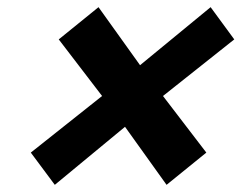

<svg xmlns="http://www.w3.org/2000/svg" viewBox="-20 -673 679 536"><path d="M556 -247 445 -157 329 -319 133 -157 66 -247 265 -405 144 -563 255 -653 371 -491 568 -653 634 -563 435 -405Z"/></svg>

Font: TypoPRO Sinkin Sans
Style: 600 SemiBold Italic
Weight: 600
Italic angle: -112°
Designer: Keith Bates
Foundry: K-Type
Version: Sinkin Sans (version 1.0)  by Keith Bates   •   © 2014   www